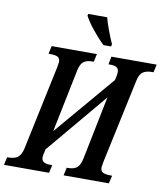

<svg xmlns="http://www.w3.org/2000/svg" viewBox="-116 -1013 954 1095"><g transform="rotate(10 361.0 -465.5)"><path d="M-8 -46H3Q33 -46 52.5 -59.5Q72 -73 81 -113L184 -600Q189 -627 189 -632Q189 -654 175 -661Q161 -668 132 -668H122L132 -714H394L384 -668H374Q344 -668 325.5 -654.5Q307 -641 299 -600L225 -238L521 -586L525 -603Q529 -621 529 -632Q529 -653 516.5 -660.5Q504 -668 479 -668H469L478 -714H740L730 -668H720Q688 -668 668.5 -654.5Q649 -641 641 -600L537 -114Q532 -84 532 -82Q532 -61 546.5 -53.5Q561 -46 589 -46H600L589 0H327L337 -46H347Q377 -46 395 -59.5Q413 -73 422 -114L496 -481L199 -127L197 -114Q191 -90 191 -82Q191 -61 204.5 -53.5Q218 -46 243 -46H253L243 0H-18ZM303 -921 306 -931H415Q423 -901 438.5 -859Q454 -817 469 -784L466 -771H422Q390 -801 354.5 -845Q319 -889 303 -921Z"/></g></svg>

Font: Noto Serif CondSemiBold
Style: Italic
Weight: 600
Width: 3
Italic angle: -12°
Designer: Monotype Design Team
Foundry: Monotype Imaging Inc.
Version: Version 1.001